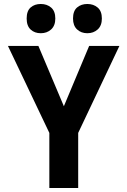

<svg xmlns="http://www.w3.org/2000/svg" viewBox="-20 -945 640 965"><path d="M258 -852Q258 -889 237 -907Q216 -925 185 -925Q154 -925 134 -907.5Q114 -890 114 -852Q114 -815 134 -796.5Q154 -778 185 -778Q216 -778 237 -797Q258 -816 258 -852ZM492 -852Q492 -889 471 -907Q450 -925 419 -925Q388 -925 367.5 -907.5Q347 -890 347 -852Q347 -816 367.5 -797Q388 -778 419 -778Q450 -778 471 -797Q492 -816 492 -852ZM373 0V-277L580 -714H428L301 -411L173 -714H20L228 -277V0Z"/></svg>

Font: Noto Sans Mono UI
Style: Bold
Weight: 700
Designer: Monotype Design team
Foundry: Monotype Imaging Inc.
Version: 1.000